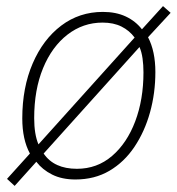

<svg xmlns="http://www.w3.org/2000/svg" viewBox="-20 -578 579 629"><path d="M28 31 3 8 78 -75Q53 -121 53 -190Q53 -291 87 -370Q121 -449 180.5 -494Q240 -539 317 -539Q360 -539 392 -524Q424 -509 445 -482L514 -558L539 -536L465 -456Q489 -410 489 -342Q489 -273 471.5 -210Q454 -147 420.5 -97Q387 -47 338.5 -18.5Q290 10 227 10Q183 10 151 -6Q119 -22 99 -48ZM106 -105 421 -455Q404 -478 378 -491Q352 -504 316 -504Q252 -504 201 -464.5Q150 -425 121 -354.5Q92 -284 92 -191Q92 -138 106 -105ZM232 -25Q298 -25 347 -67Q396 -109 423 -180.5Q450 -252 450 -341Q450 -365 447 -386.5Q444 -408 437 -424L123 -75Q157 -25 232 -25Z"/></svg>

Font: Noto Sans Disp ExtLt
Style: Italic
Weight: 200
Italic angle: -12°
Designer: Monotype Design Team
Foundry: Monotype Imaging Inc.
Version: Version 2.000;GOOG;noto-source:20170915:90ef993387c0